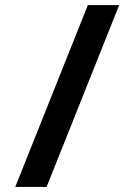

<svg xmlns="http://www.w3.org/2000/svg" viewBox="-20 -734 528 754"><path d="M325 -714H448L163 0H40Z"/></svg>

Font: Prompt Medium
Style: Regular
Weight: 500
Designer: Katatrad Team
Foundry: CadsonDemak
Version: Version 1.001